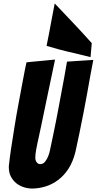

<svg xmlns="http://www.w3.org/2000/svg" viewBox="-20 -1071 559 1109"><path d="M165 18Q142 18 118 10.5Q94 3 75 -12Q56 -27 43.5 -50Q31 -73 31 -104Q31 -108 31 -112Q31 -116 32 -120Q36 -161 45 -219Q54 -277 64 -340Q74 -403 86 -466.5Q98 -530 107.5 -582Q117 -634 124 -668.5Q131 -703 133 -711Q154 -713 183 -716Q212 -719 237 -721Q268 -724 298 -727Q272 -606 252 -508Q243 -466 234.5 -424Q226 -382 218.5 -347Q211 -312 205.5 -286.5Q200 -261 196.5 -245Q193 -229 188.5 -204.5Q184 -180 184 -160Q184 -144 192 -133.5Q200 -123 212 -123Q229 -123 240 -136.5Q251 -150 258.5 -169Q266 -188 269.5 -207.5Q273 -227 276 -238Q282 -267 289.5 -302.5Q297 -338 304.5 -376.5Q312 -415 319.5 -455Q327 -495 334 -533Q351 -621 367 -715L519 -725Q519 -725 514 -699Q509 -673 501 -630Q493 -587 483.5 -532Q474 -477 462 -417.5Q450 -358 438.5 -300.5Q427 -243 416 -195Q402 -138 376.5 -98Q351 -58 316.5 -32Q282 -6 243 6Q204 18 165 18ZM503 -741Q452 -753 405 -765Q364 -774 321 -785.5Q278 -797 249 -806Q255 -835 263 -876.5Q271 -918 278 -957Q287 -1003 296 -1051Q335 -1009 374 -969Q407 -934 444.5 -894Q482 -854 510 -822Z"/></svg>

Font: Bangers
Style: Regular
Weight: 400
Designer: vernon adams
Foundry: Vernon Adams
Version: Version 2.000